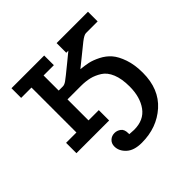

<svg xmlns="http://www.w3.org/2000/svg" viewBox="-172 -630 987 987"><g transform="rotate(-45 322.0 -136.0)"><path d="M43 0V-75.2H118.2V-401.9H43V-472.2H280.8V-401.9H206.1V-292H236.8Q248 -292 262.9 -302.5Q277.8 -313 335 -359.9Q365.7 -385.7 386.2 -401.9H371.1V-472.2H599.1V-401.9H514.2Q501 -401.9 474.1 -380.9Q466.3 -375 362.8 -291Q391.6 -288.1 416.3 -283Q440.9 -277.8 472.4 -262Q503.9 -246.1 525.4 -221.4Q546.9 -196.8 562 -152.8Q577.1 -108.9 577.1 -50.8Q577.1 67.4 502.7 133.8Q428.2 200.2 318.8 200.2Q262.7 200.2 233.9 173.6Q205.1 147 205.1 113.8Q205.1 91.8 219.5 78.4Q233.9 64.9 254.9 64.9Q272.9 64.9 288.6 76.4Q304.2 87.9 304.2 116.2V123Q326.2 125 337.9 125Q408.7 125 443.8 76.4Q479 27.8 479 -48.8Q479 -105 463.6 -142.6Q448.2 -180.2 420.7 -197.5Q393.1 -214.8 365.5 -221.4Q337.9 -228 303.2 -228H206.1V-75.2H280.8V0Z"/></g></svg>

Font: CMU Concrete
Style: Bold
Weight: 700
Version: Version 0.7.0